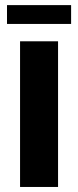

<svg xmlns="http://www.w3.org/2000/svg" viewBox="-20 -742 308 762"><path d="M7.8 -647V-721.7H262.2V-647ZM59.6 0V-578.1H210.4V0Z"/></svg>

Font: Oswald
Style: DemiBold
Weight: 600
Designer: Vernon Adams
Foundry: Vernon Adams
Version: 3.0; ttfautohint (v0.95) -l 8 -r 50 -G 200 -x 0 -w "G" -W -c